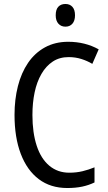

<svg xmlns="http://www.w3.org/2000/svg" viewBox="-20 -935 542 965"><path d="M325 -648Q279 -648 245 -625.5Q211 -603 188 -563Q165 -523 154 -470.5Q143 -418 143 -357Q143 -268 164.5 -202.5Q186 -137 228 -102Q270 -67 328 -67Q364 -67 395 -74.5Q426 -82 455 -94V-18Q426 -4 393 3Q360 10 318 10Q234 10 175 -34.5Q116 -79 84.5 -161.5Q53 -244 53 -358Q53 -435 70 -502Q87 -569 121 -619Q155 -669 206 -697Q257 -725 323 -725Q365 -725 403.5 -715.5Q442 -706 476 -687L444 -614Q419 -629 389 -638.5Q359 -648 325 -648ZM309 -915Q331 -915 344 -900.5Q357 -886 357 -858Q357 -831 344 -816Q331 -801 309 -801Q287 -801 273.5 -816Q260 -831 260 -858Q260 -887 273 -901Q286 -915 309 -915Z"/></svg>

Font: Noto Sans Khmer Condensed
Style: Regular
Weight: 400
Width: 3
Designer: Danh Hong and the Monotype Design Team
Foundry: Monotype Imaging Inc.
Version: Version 2.004